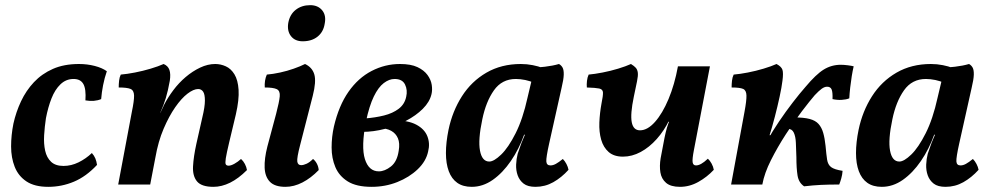

<svg xmlns="http://www.w3.org/2000/svg" viewBox="-20 -715 3841 744"><path d="M167 9Q114 9 82.5 -12Q51 -33 37 -68.5Q23 -104 23 -147.5Q23 -191 32 -236Q42 -281 61.5 -322.5Q81 -364 111.5 -396.5Q142 -429 185 -448Q228 -467 286 -467Q318 -467 347 -459.5Q376 -452 394 -439Q385 -413 379.5 -385Q374 -357 372 -331Q346 -320 311 -326Q314 -370 303 -389.5Q292 -409 265 -409Q236 -409 214.5 -388.5Q193 -368 179.5 -333.5Q166 -299 158 -257Q153 -224 151 -191Q149 -158 155 -131Q161 -104 178 -88Q195 -72 226 -72Q256 -72 284.5 -86Q313 -100 336 -122Q345 -112 349.5 -101Q354 -90 356 -76Q314 -31 266.5 -11Q219 9 167 9Z M438 0 491 -282Q500 -325 499.5 -345Q499 -365 485.5 -370.5Q472 -376 440 -376Q440 -389 441.5 -402.5Q443 -416 448 -426Q472 -428 503 -434Q534 -440 564 -449Q594 -458 614 -467Q631 -460 636.5 -444Q642 -428 638 -402Q631 -363 622.5 -335Q614 -307 601 -278L582 -104L562 0ZM814 -467Q835 -467 855 -458Q875 -449 888.5 -427Q902 -405 904.5 -367Q907 -329 894 -272L868 -163Q858 -121 855 -102Q852 -83 855 -78Q858 -73 866 -73Q875 -73 888.5 -80.5Q902 -88 914 -99Q923 -91 929 -79.5Q935 -68 937 -56Q904 -23 871.5 -7Q839 9 807 9Q761 9 743.5 -12Q726 -33 728 -70.5Q730 -108 741 -158L764 -260Q774 -301 774 -325.5Q774 -350 767 -360Q760 -370 748 -370Q730 -370 706.5 -352Q683 -334 659 -299.5Q635 -265 614 -216Q593 -167 582 -104L577 -226L617 -311Q631 -338 652 -366Q673 -394 699.5 -416.5Q726 -439 755.5 -453Q785 -467 814 -467Z M1086 9Q1045 9 1026 -10.5Q1007 -30 1005.5 -65Q1004 -100 1016 -147L1050 -274Q1062 -320 1064 -341.5Q1066 -363 1052.5 -369.5Q1039 -376 1006 -376Q1005 -389 1007 -402Q1009 -415 1014 -426Q1038 -428 1065.5 -434Q1093 -440 1118.5 -449Q1144 -458 1162 -467Q1190 -454 1198 -426.5Q1206 -399 1192 -344L1143 -153Q1130 -103 1132 -89Q1134 -75 1147 -75Q1156 -75 1168 -80.5Q1180 -86 1193 -99Q1202 -92 1208 -80.5Q1214 -69 1215 -56Q1185 -25 1152 -8Q1119 9 1086 9ZM1153 -555Q1123 -555 1107.5 -575Q1092 -595 1097 -626Q1103 -659 1126 -677Q1149 -695 1182 -695Q1212 -695 1228.5 -675Q1245 -655 1238 -622Q1233 -591 1210.5 -573Q1188 -555 1153 -555Z M1420 9Q1361 9 1327.5 -12Q1294 -33 1279.5 -67.5Q1265 -102 1265 -143.5Q1265 -185 1274 -225Q1293 -306 1330.5 -359.5Q1368 -413 1420 -440Q1472 -467 1530 -467Q1572 -467 1597.5 -455Q1623 -443 1636.5 -424.5Q1650 -406 1653 -386Q1656 -366 1652 -350Q1645 -320 1618.5 -293.5Q1592 -267 1553.5 -247Q1515 -227 1471 -215.5Q1427 -204 1384 -204L1394 -256Q1434 -259 1468 -267.5Q1502 -276 1525 -293.5Q1548 -311 1554 -340Q1560 -366 1549.5 -387.5Q1539 -409 1509 -409Q1488 -409 1467 -393Q1446 -377 1428.5 -341Q1411 -305 1398 -244Q1379 -146 1394 -98.5Q1409 -51 1448 -51Q1471 -51 1495 -70Q1519 -89 1525 -131Q1530 -160 1522 -179Q1514 -198 1496 -208Q1478 -218 1453 -218L1505 -249Q1561 -249 1593 -232Q1625 -215 1636 -187Q1647 -159 1639 -128Q1631 -90 1598.5 -59Q1566 -28 1519.5 -9.5Q1473 9 1420 9Z M2146 -467Q2155 -462 2160 -453Q2165 -444 2164.5 -425.5Q2164 -407 2156 -374L2108 -159Q2096 -105 2097 -89.5Q2098 -74 2113 -74Q2123 -74 2134 -80Q2145 -86 2161 -99Q2169 -91 2175 -79.5Q2181 -68 2183 -57Q2156 -27 2124 -9Q2092 9 2055 9Q2025 9 2009 -3.5Q1993 -16 1986 -35.5Q1979 -55 1980 -77.5Q1981 -100 1986 -119Q1990 -130 1995 -145Q2000 -160 2006.5 -175Q2013 -190 2018 -202L2052 -360L2029 -454Q2062 -453 2092 -456.5Q2122 -460 2146 -467ZM2082 -452 2048 -394Q2035 -401 2015.5 -405Q1996 -409 1979 -409Q1925 -409 1894 -365Q1863 -321 1849 -253Q1832 -173 1840 -131Q1848 -89 1876 -89Q1894 -89 1922 -116Q1950 -143 1978 -198.5Q2006 -254 2024 -336L2043 -416L2084 -409L2033 -193H2011Q1991 -137 1959.5 -91Q1928 -45 1889.5 -18Q1851 9 1808 9Q1774 9 1752 -6.5Q1730 -22 1719 -51.5Q1708 -81 1708 -122Q1708 -163 1718 -212Q1733 -284 1770 -342Q1807 -400 1865 -433.5Q1923 -467 1998 -467Q2022 -467 2044.5 -462.5Q2067 -458 2082 -452Z M2615 9Q2579 9 2561 -6.5Q2543 -22 2539 -47Q2535 -72 2540 -102L2555 -181Q2559 -201 2564.5 -220.5Q2570 -240 2577 -251H2574Q2554 -209 2525 -176.5Q2496 -144 2462.5 -126Q2429 -108 2394 -108Q2359 -108 2338.5 -126Q2318 -144 2309.5 -174Q2301 -204 2302.5 -240.5Q2304 -277 2311 -315Q2317 -344 2316.5 -356.5Q2316 -369 2302 -372Q2288 -375 2254 -376Q2253 -388 2254.5 -401.5Q2256 -415 2261 -426Q2284 -428 2315 -434Q2346 -440 2375.5 -449Q2405 -458 2425 -467Q2438 -459 2444 -452Q2450 -445 2451.5 -433.5Q2453 -422 2448.5 -400Q2444 -378 2436 -340Q2422 -273 2428 -241.5Q2434 -210 2460 -210Q2489 -210 2518 -242.5Q2547 -275 2570.5 -331Q2594 -387 2607 -458H2731L2669 -134Q2662 -98 2664 -86Q2666 -74 2677 -74Q2686 -74 2697 -80Q2708 -86 2723 -100Q2731 -93 2737.5 -81Q2744 -69 2746 -57Q2720 -29 2686 -10Q2652 9 2615 9ZM2558 -243V-261H2595V-243Z M2813 0 2865 -282Q2873 -325 2872.5 -345Q2872 -365 2859.5 -370.5Q2847 -376 2815 -376Q2815 -389 2816.5 -402.5Q2818 -416 2823 -426Q2847 -428 2878 -434Q2909 -440 2939 -449Q2969 -458 2989 -467Q3008 -457 3012 -444.5Q3016 -432 3012 -402Q3009 -377 3001 -340Q2993 -303 2982.5 -262.5Q2972 -222 2960 -184Q2948 -146 2936 -117L2923 -105Q2933 -134 2953 -170Q2973 -206 2999 -244.5Q3025 -283 3052 -318Q3079 -353 3101 -378Q3142 -427 3172 -445.5Q3202 -464 3238 -464Q3250 -464 3265.5 -462Q3281 -460 3288 -458Q3284 -441 3280.5 -419.5Q3277 -398 3274.5 -375.5Q3272 -353 3271 -334Q3259 -329 3241.5 -328Q3224 -327 3206 -331Q3207 -358 3202.5 -368.5Q3198 -379 3185 -379Q3175 -379 3164 -371Q3153 -363 3137 -346Q3118 -324 3087.5 -284Q3057 -244 3025 -194.5Q2993 -145 2967.5 -94.5Q2942 -44 2934 0ZM2942 -175V-191H2974V-175ZM3096 7Q3075 -7 3070.5 -35Q3066 -63 3066 -106Q3065 -137 3064 -161.5Q3063 -186 3056 -201Q3049 -216 3032 -216L3057 -260Q3095 -260 3117.5 -254Q3140 -248 3152 -234.5Q3164 -221 3170 -200Q3176 -179 3179 -150Q3182 -116 3185 -96.5Q3188 -77 3200.5 -67.5Q3213 -58 3245 -53Q3244 -38 3240 -24Q3236 -10 3232 0Q3191 0 3160.5 1.5Q3130 3 3096 7Z M3735 -467Q3744 -462 3749 -453Q3754 -444 3753.5 -425.5Q3753 -407 3745 -374L3697 -159Q3685 -105 3686 -89.5Q3687 -74 3702 -74Q3712 -74 3723 -80Q3734 -86 3750 -99Q3758 -91 3764 -79.5Q3770 -68 3772 -57Q3745 -27 3713 -9Q3681 9 3644 9Q3614 9 3598 -3.5Q3582 -16 3575 -35.5Q3568 -55 3569 -77.5Q3570 -100 3575 -119Q3579 -130 3584 -145Q3589 -160 3595.5 -175Q3602 -190 3607 -202L3641 -360L3618 -454Q3651 -453 3681 -456.5Q3711 -460 3735 -467ZM3671 -452 3637 -394Q3624 -401 3604.5 -405Q3585 -409 3568 -409Q3514 -409 3483 -365Q3452 -321 3438 -253Q3421 -173 3429 -131Q3437 -89 3465 -89Q3483 -89 3511 -116Q3539 -143 3567 -198.5Q3595 -254 3613 -336L3632 -416L3673 -409L3622 -193H3600Q3580 -137 3548.5 -91Q3517 -45 3478.5 -18Q3440 9 3397 9Q3363 9 3341 -6.5Q3319 -22 3308 -51.5Q3297 -81 3297 -122Q3297 -163 3307 -212Q3322 -284 3359 -342Q3396 -400 3454 -433.5Q3512 -467 3587 -467Q3611 -467 3633.5 -462.5Q3656 -458 3671 -452Z"/></svg>

Font: Vollkorn SemiBold
Style: Italic
Weight: 600
Italic angle: -11°
Designer: Friedrich Althausen
Foundry: Friedrich Althausen
Version: Version 5.000